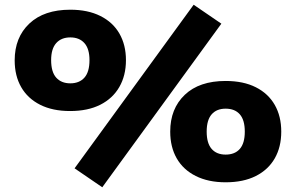

<svg xmlns="http://www.w3.org/2000/svg" viewBox="-20 -758 1250 811"><path d="M412 33 295 -47 798 -738 915 -658ZM276 -289Q202 -289 149.5 -315.5Q97 -342 69.5 -390Q42 -438 42 -503Q42 -600 104 -658.5Q166 -717 277 -717Q351 -717 404 -690.5Q457 -664 484.5 -616Q512 -568 512 -504Q512 -439 484 -390.5Q456 -342 403.5 -315.5Q351 -289 276 -289ZM277 -406Q315 -406 336.5 -430Q358 -454 358 -504Q358 -552 336.5 -576Q315 -600 277 -600Q239 -600 217.5 -576Q196 -552 196 -504Q196 -454 217.5 -430Q239 -406 277 -406ZM933 12Q860 12 807 -14.5Q754 -41 726.5 -89Q699 -137 699 -202Q699 -299 760.5 -357.5Q822 -416 933 -416Q1008 -416 1060.5 -389.5Q1113 -363 1140.5 -315Q1168 -267 1168 -202Q1168 -137 1140.5 -89Q1113 -41 1060.5 -14.5Q1008 12 933 12ZM933 -105Q972 -105 993 -129Q1014 -153 1014 -202Q1014 -251 993 -275Q972 -299 933 -299Q895 -299 874 -275Q853 -251 853 -202Q853 -153 874 -129Q895 -105 933 -105Z"/></svg>

Font: Nunito Sans 7pt Expanded Black
Style: Regular
Weight: 900
Width: 7
Designer: Vernon Adams
Foundry: Vernon Adams
Version: Version 3.101;gftools[0.9.27]